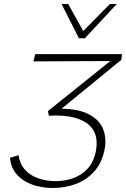

<svg xmlns="http://www.w3.org/2000/svg" viewBox="-20 -927 626 954"><path d="M243 7Q185 7 138 -10.5Q91 -28 62 -62Q33 -96 30 -143L72 -156Q78 -113 104 -84Q130 -55 170 -41Q210 -27 257 -27Q302 -27 342 -41Q382 -55 412.5 -86Q443 -117 455 -169Q464 -210 457.5 -244.5Q451 -279 424 -304.5Q397 -330 347.5 -343Q298 -356 223 -352L218 -375L552 -643L565 -624L146 -622L155 -658H586L583 -630L253 -360L248 -386Q353 -391 412.5 -363.5Q472 -336 492 -286.5Q512 -237 498 -176Q483 -112 444.5 -71Q406 -30 353 -11.5Q300 7 243 7ZM372 -737 383 -762 526 -907H560L402 -737ZM372 -737 286 -907H319L399 -763L402 -737Z"/></svg>

Font: Ysabeau Infant ExtraLight
Style: Italic
Weight: 250
Italic angle: -12°
Designer: Christian Thalmann (Catharsis Fonts)
Version: Version 2.001;gftools[0.9.30]; featfreeze: ss01,ss02,lnum